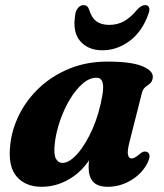

<svg xmlns="http://www.w3.org/2000/svg" viewBox="-20 -722 646 756"><path d="M490 -163.5Q480.5 -126.5 484 -112.2Q487.5 -98 498 -98Q509.5 -98 528 -114Q538.5 -123 545.5 -124.8Q552.5 -126.5 559.5 -123.5Q578 -114 559.5 -78Q537.5 -36.5 494.8 -11.5Q452 13.5 404.5 13.5Q364 13.5 346.5 -6.5Q329 -26.5 329 -62Q329 -75.5 330.5 -90.5Q297 -41 247.8 -13.8Q198.5 13.5 144 13.5Q79.5 13.5 45 -27.5Q10.5 -68.5 20.5 -153Q27 -213.5 56.2 -271.8Q85.5 -330 135.2 -376.8Q185 -423.5 252.8 -451.5Q320.5 -479.5 404.5 -479.5Q497 -479.5 541 -461Q585 -442.5 581.5 -416Q579.5 -400.5 570.8 -393.5Q562 -386.5 552.8 -379.5Q543.5 -372.5 539 -357ZM195.5 -156Q191 -113.5 200.2 -97Q209.5 -80.5 225.5 -80.5Q253 -80.5 285.2 -117Q317.5 -153.5 344.5 -214.8Q371.5 -276 383.5 -350Q394.5 -416 360 -416Q332.5 -416 305.2 -392.5Q278 -369 255 -330.5Q232 -292 216.2 -246.2Q200.5 -200.5 195.5 -156ZM410 -624Q443 -624 469 -638.8Q495 -653.5 520 -684Q537 -702 551.5 -702Q563 -702 566.8 -692.8Q570.5 -683.5 565 -669Q540.5 -598 490.8 -561Q441 -524 383.5 -524Q326 -524 295 -561Q264 -598 277 -669Q280 -683.5 289 -692.8Q298 -702 310 -702Q325 -702 331 -684Q340.5 -652.5 359.5 -638.2Q378.5 -624 410 -624Z"/></svg>

Font: Fraunces 9pt
Style: Bold Italic
Weight: 700
Italic angle: -16°
Version: Version 1.000;[b76b70a41]